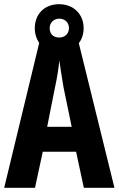

<svg xmlns="http://www.w3.org/2000/svg" viewBox="-20 -896 566 916"><path d="M380 0H526L356 -690C371 -709 379 -734 379 -762C379 -828 331 -876 262 -876C192 -876 146 -829 146 -761C146 -734 154 -710 167 -691L0 0H147L184 -172H343ZM263 -717C233 -717 217 -735 217 -762C217 -788 237 -807 263 -807C290 -807 309 -788 309 -762C309 -735 289 -717 263 -717ZM283 -480 322 -291H205L243 -482C253 -528 260 -573 263 -608C268 -572 275 -527 283 -480Z"/></svg>

Font: Noto Sans Arabic UI XCn
Style: Bold
Weight: 700
Width: 2
Designer: Monotype Design Team, Nadine Chahine and Nizar Qandah
Foundry: Monotype Imaging Inc.
Version: Version 2.010